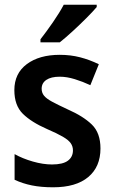

<svg xmlns="http://www.w3.org/2000/svg" viewBox="-20 -786 485 816"><path d="M407 -155Q407 -77 355 -33.5Q303 10 206 10Q155 10 115.5 2Q76 -6 42 -22V-131Q76 -112 119.5 -99.5Q163 -87 201 -87Q247 -87 268.5 -103Q290 -119 290 -147Q290 -164 280.5 -177.5Q271 -191 247 -205Q223 -219 179 -238Q113 -267 77 -302.5Q41 -338 41 -403Q41 -474 94 -513.5Q147 -553 234 -553Q280 -553 320.5 -542.5Q361 -532 400 -513L364 -424Q332 -439 298 -449.5Q264 -460 234 -460Q197 -460 177 -446.5Q157 -433 157 -409Q157 -392 167 -379.5Q177 -367 201 -354Q225 -341 268 -321Q334 -292 370.5 -256.5Q407 -221 407 -155ZM391 -756Q375 -737 347 -709Q319 -681 288.5 -653Q258 -625 234 -606H152V-619Q177 -651 205 -691.5Q233 -732 251 -766H391Z"/></svg>

Font: Noto Sans Georgian SemiCondensed SemiBold
Style: Regular
Weight: 600
Width: 4
Designer: Monotype Design Team, Akaki Razmadze
Foundry: Google LLC
Version: Version 2.005; ttfautohint (v1.8.4.7-5d5b)